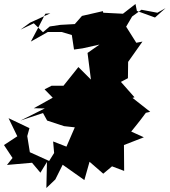

<svg xmlns="http://www.w3.org/2000/svg" viewBox="-29 -894 852 965"><path d="M199 -825C175 -778 151 -731 126 -685L211 -733H282L332 -718L343 -645L386 -651L471 -670L411 -628L428 -494L365 -557L290 -463H230L195 -445L236 -403L141 -350L196 -349L74 -288L187 -326L208 -288L293 -260L347 -254L305 -157L238 -183L243 -125L218 -85L121 -129L108 -210L119 -250L14 -300L58 -209L-9 -165L34 -100L6 -65L132 -76L174 -26L207 -80L204 51L249 8L286 -66L395 11L421 -81L490 -21L534 -58L595 -35L594 -165L694 -204L630 -233L561 -305L595 -188C631 -235 669 -278 704 -327L726 -332L637 -402L647 -405L572 -490L559 -472L614 -501L615 -583L687 -685L656 -679L605 -760L635 -811L682 -845L762 -830L803 -853L750 -806L659 -839L652 -874L589 -825L490 -830L488 -838L383 -814L347 -773L274 -769L221 -761L187 -732L141 -777L74 -745L122 -780L224 -827Z"/></svg>

Font: Hussar Lance
Style: ExBdObl
Weight: 700
Foundry: Cannot Into Space Fonts, PlusOne Fonts
Version: Version 2.270